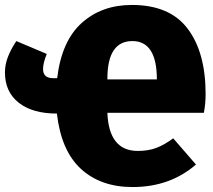

<svg xmlns="http://www.w3.org/2000/svg" viewBox="-30 -736 861 776"><path d="M506 20Q377 20 297 -53.5Q217 -127 200 -277Q101 -277 45.5 -321Q-10 -365 -10 -443Q-10 -475 2 -506Q14 -537 36 -570L159 -518Q144 -481 144 -457Q144 -420 185 -420H201Q219 -570 300 -643Q381 -716 503 -716Q656 -716 728.5 -620Q801 -524 801 -356Q801 -317 794 -280H404Q410 -126 527 -126Q570 -126 602.5 -138.5Q635 -151 670 -177L762 -71Q657 20 506 20ZM604 -415Q604 -570 505 -570Q404 -570 404 -418V-415Z"/></svg>

Font: Trujillo Black
Style: Regular
Weight: 900
Designer: Fira Sans original fonts by bBox Type GmbH, Carrois Corporate GbR, & Edenspiekermann AG / Changes by Cristiano Sobral
Foundry: Fira Sans original fonts by bBox Type GmbH, Carrois Corporate GbR, & Edenspiekermann AG / Changes by Cristiano Sobral
Version: Version 4.301;July 28, 2020;FontCreator 13.0.0.2655 64-bit